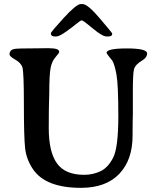

<svg xmlns="http://www.w3.org/2000/svg" viewBox="-20 -907 784 942"><path d="M255.9 -728H249Q229.5 -728 229.5 -743.7Q229.5 -750 292.2 -818.6Q355 -887.2 376.5 -887.2H384.8Q410.2 -887.2 470.2 -816.2Q530.3 -745.1 530.3 -743.7V-740.2Q530.3 -728 510.7 -728H503.4Q481.9 -728 435.1 -767.6Q388.2 -807.1 381.6 -807.1Q375 -807.1 357.4 -792.2Q339.8 -777.3 305.4 -752.7Q271 -728 255.9 -728ZM530.8 -609.9 514.2 -630.4Q502.9 -644.5 502.9 -647.9Q502.9 -669.4 602.3 -669.4Q701.7 -669.4 701.7 -645Q701.7 -624.5 677.7 -610.4Q642.1 -589.4 637 -565.2Q631.8 -541 631.8 -460V-348.6L630.9 -308.6Q630.4 -288.1 630.4 -241.2Q630.4 -122.6 565.4 -54.2Q500 14.6 377 14.6Q203.6 14.6 141.6 -77.1Q109.4 -125 103.3 -179Q97.2 -232.9 97.2 -394.8Q97.2 -556.6 89.6 -577.9Q82 -599.1 54.4 -614.7Q26.9 -630.4 26.9 -640.1Q26.9 -662.6 51.3 -667Q67.9 -669.9 163.1 -669.9L201.7 -670.4H220.7Q270.5 -670.4 270.5 -652.8Q270.5 -646.5 252.7 -627Q234.9 -607.4 228.3 -573.7Q221.7 -540 221.7 -448.2L220.7 -409.7Q220.2 -381.8 219.7 -366.9Q219.2 -352.1 219.2 -278.3Q219.2 -161.6 259.5 -105.5Q299.8 -49.3 392.6 -49.3Q435.5 -49.3 472.7 -66.7Q509.8 -84 535.2 -133.5Q560.5 -183.1 560.5 -337.4Q560.5 -491.7 551.5 -541Q542.5 -590.3 530.8 -609.9Z"/></svg>

Font: Averia Serif Libre
Style: Regular
Weight: 400
Version: Version 1.002